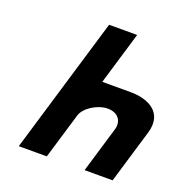

<svg xmlns="http://www.w3.org/2000/svg" viewBox="-130 -850 932 968"><g transform="rotate(20 335.5 -366.5)"><path d="M73.7 -1.5H224.1L297.9 -248C310.8 -291.3 376.8 -333 431.3 -333C489.9 -333 513.5 -291.3 500.5 -248L426.8 -1.5H577.2L663.1 -288.8C699.5 -410.3 600.1 -450.3 511.6 -450.3H358.4L442.8 -732.5H292.3Z"/></g></svg>

Font: Hussar
Style: BdSuprExtOblThree
Weight: 700
Foundry: Cannot Into Space Fonts
Version: Version 2.00